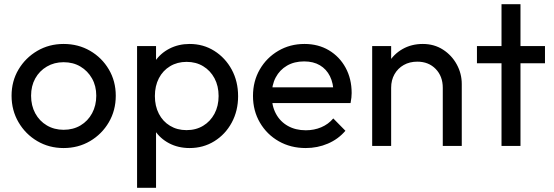

<svg xmlns="http://www.w3.org/2000/svg" viewBox="-20 -694 2634 913"><path d="M282.5 10Q213.2 10 157.1 -23.1Q101 -56.2 68 -112.8Q35 -169.2 35 -238.8Q35 -308 68 -363.5Q101 -419 157.1 -452Q213.2 -485 282.5 -485Q352.2 -485 408.4 -452.4Q464.5 -419.8 497.5 -363.9Q530.5 -308 530.5 -238.8Q530.5 -169 497.5 -112.6Q464.5 -56.2 408.4 -23.1Q352.2 10 282.5 10ZM282.5 -76.8Q327.8 -76.8 362.9 -97.6Q398 -118.5 417.9 -155.4Q437.8 -192.2 437.8 -239Q437.8 -285.2 417.5 -321Q397.2 -356.8 362.5 -377.5Q327.8 -398.2 282.5 -398.2Q238 -398.2 202.8 -377.5Q167.5 -356.8 147.6 -321Q127.8 -285.2 127.8 -238.8Q127.8 -192 147.6 -155.2Q167.5 -118.5 202.8 -97.6Q238 -76.8 282.5 -76.8Z M881.8 10Q827.5 10 784.4 -12.6Q741.2 -35.2 715.2 -75.1Q689.2 -115 686.2 -166.2V-309Q689.2 -360.8 715.8 -400.5Q742.2 -440.2 785.5 -462.6Q828.8 -485 881.8 -485Q947 -485 999.2 -452Q1051.5 -419 1081.9 -363Q1112.2 -307 1112.2 -236.5Q1112.2 -167 1082 -111.1Q1051.8 -55.2 999.4 -22.6Q947 10 881.8 10ZM631.8 199V-475H722V-350.2L705.2 -234.8L722 -119.2V199ZM866.8 -75.2Q911.8 -75.2 946 -95.9Q980.2 -116.5 999.9 -153.2Q1019.5 -190 1019.5 -237.5Q1019.5 -285.2 999.9 -321.9Q980.2 -358.5 946.1 -379.1Q912 -399.8 867.5 -399.8Q823 -399.8 788.8 -379.1Q754.5 -358.5 735.5 -321.9Q716.5 -285.2 716.5 -237.2Q716.5 -189.8 735.4 -153.1Q754.2 -116.5 788.4 -95.9Q822.5 -75.2 866.8 -75.2Z M1433.8 10Q1362.5 10 1305.8 -22.2Q1249 -54.5 1216 -110.9Q1183 -167.2 1183 -237.8Q1183 -308 1215.4 -363.9Q1247.8 -419.8 1303.5 -452.4Q1359.2 -485 1427.8 -485Q1493.5 -485 1544 -454.9Q1594.5 -424.8 1623.4 -372Q1652.2 -319.2 1652.2 -251.5Q1652.2 -241.5 1651 -230Q1649.8 -218.5 1647 -204H1246.2V-278.8H1599.2L1566.2 -250Q1565.8 -297.8 1549 -331.5Q1532.2 -365.2 1501.2 -383.6Q1470.2 -402 1426 -402Q1379.5 -402 1344.9 -381.9Q1310.2 -361.8 1291.1 -325.8Q1272 -289.8 1272 -240.5Q1272 -190.8 1292.1 -153.2Q1312.2 -115.8 1349 -95.1Q1385.8 -74.5 1434 -74.5Q1473.8 -74.5 1507.5 -88.8Q1541.2 -103 1564.8 -130.8L1622.5 -72.2Q1588.5 -32.2 1539.1 -11.1Q1489.8 10 1433.8 10Z M2085.5 0V-276.5Q2085.5 -331.2 2051.9 -366Q2018.2 -400.8 1964.4 -400.8Q1927.8 -400.8 1899.8 -384.9Q1871.8 -369 1855.9 -341Q1840 -313 1840 -276.8L1802.5 -297.8Q1802.5 -352 1826.9 -394.1Q1851.2 -436.2 1893.9 -460.6Q1936.6 -485 1990.5 -485Q2044.5 -485 2086.4 -458.1Q2128.2 -431.2 2152 -387.6Q2175.8 -344 2175.8 -294.5V0ZM1749.8 0V-475H1840V0Z M2364.8 0V-674H2455V0ZM2248 -393.2V-475H2571.5V-393.2Z"/></svg>

Font: Outfit Thin
Style: Regular
Weight: 100
Designer: Rodrigo Fuenzalida
Foundry: fragTYPE
Version: Version 1.100;gftools[0.9.27]